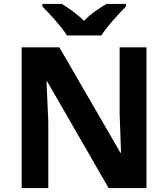

<svg xmlns="http://www.w3.org/2000/svg" viewBox="-20 -954 853 974"><path d="M320 -774H494C522 -819 583 -885 619 -921V-934H520C485 -913 440 -884 406 -848C371 -884 329 -912 294 -934H195V-921C232 -884 292 -819 320 -774ZM723 0V-714H587V-376C589 -310 592 -245 594 -179H591L281 -714H90V0H225V-336C222 -404 219 -472 216 -540H220L531 0Z"/></svg>

Font: Noto Sans Malayalam
Style: Bold
Weight: 700
Designer: Jelle Bosma - Monotype Design Team
Foundry: Monotype Imaging Inc.
Version: Version 2.104